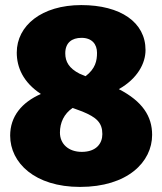

<svg xmlns="http://www.w3.org/2000/svg" viewBox="-20 -716 639 756"><path d="M448 -365C522 -407 553 -467 553 -519C553 -628 455 -696 300 -696C144 -696 46 -615 46 -509C46 -451 71 -392 141 -346C66 -313 20 -258 20 -182C20 -75 117 20 295 20C482 20 579 -78 579 -185C579 -258 541 -317 448 -365ZM301 -567C342 -567 362 -542 362 -508C362 -477 356 -446 317 -416L293 -426C252 -447 237 -473 237 -506C237 -548 263 -567 301 -567ZM302 -118C250 -118 216 -149 216 -194C216 -233 232 -268 266 -291L304 -277C360 -254 383 -233 383 -188C383 -151 359 -118 302 -118Z"/></svg>

Font: Fira Sans Heavy
Style: Regular
Weight: 900
Designer: bBox Type GmbH & Carrois Corporate GbR & Edenspiekermann AG
Foundry: bBox Type GmbH & Carrois Corporate GbR & Edenspiekermann AG
Version: Version 4.300;PS 004.300;hotconv 1.0.88;makeotf.lib2.5.64775